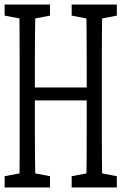

<svg xmlns="http://www.w3.org/2000/svg" viewBox="-33 -823 545 843"><path d="M-12.7 0V-49.3L80.1 -66.9H94.2L186.5 -49.3V0ZM51.8 0Q53.2 -61 53.2 -122.1Q53.2 -183.1 53.2 -246.1Q53.2 -309.1 53.2 -371.6V-430.7Q53.2 -493.2 53.2 -555.4Q53.2 -617.7 53 -680.2Q52.7 -742.7 51.8 -803.2H122.6Q121.6 -743.2 120.8 -681.2Q120.1 -619.1 120.1 -556.6Q120.1 -494.1 120.1 -430.7V-394Q120.1 -320.8 120.1 -254.6Q120.1 -188.5 120.8 -125Q121.6 -61.5 122.6 0ZM86.4 -382.3V-439H380.9V-382.3ZM281.7 0V-49.3L374 -66.9H388.2L480 -49.3V0ZM345.7 0Q347.2 -61 347.4 -123.5Q347.7 -186 347.7 -252.9Q347.7 -319.8 347.7 -394V-430.7Q347.7 -493.2 347.7 -555.4Q347.7 -617.7 347.2 -680.2Q346.7 -742.7 345.7 -803.2H416Q415 -743.2 414.6 -681.2Q414.1 -619.1 414.1 -556.6Q414.1 -494.1 414.1 -430.7V-371.6Q414.1 -310.5 414.1 -248.3Q414.1 -186 414.6 -123.8Q415 -61.5 416 0ZM-12.7 -754.4V-803.2H186.5V-754.4L94.2 -736.8H80.1ZM281.7 -754.4V-803.2H480V-754.4L388.2 -736.8H374Z"/></svg>

Font: Scarab Serif
Style: Condensed
Weight: 400
Designer: John Roberts
Foundry: Scarab
Version: 1.0